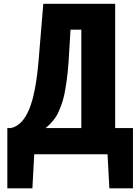

<svg xmlns="http://www.w3.org/2000/svg" viewBox="-20 -830 752 1033"><path d="M225.6 -141.1H417.5V-670.4H359.4L349.1 -499Q345.2 -443.8 338.9 -397.7Q332.5 -351.6 325.7 -319.3Q318.8 -287.1 308.1 -259.8Q297.4 -232.4 289.6 -216.6Q281.7 -200.7 268.3 -184.3Q254.9 -168 247.3 -160.6Q239.7 -153.3 225.6 -141.1ZM19.5 183.1V-141.1H39.1Q101.1 -154.8 137.5 -243.4Q173.8 -332 188.5 -514.2L212.9 -809.6H599.6V-141.1H695.3V183.1H568.4L558.6 0H164.1L154.3 183.1Z"/></svg>

Font: Oswald
Style: Heavy
Weight: 800
Designer: Vernon Adams
Foundry: Vernon Adams
Version: 3.0; ttfautohint (v0.95) -l 8 -r 50 -G 200 -x 0 -w "G" -W -c